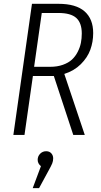

<svg xmlns="http://www.w3.org/2000/svg" viewBox="-20 -705 526 1003"><path d="M466.8 -532.2Q466.8 -486.3 451.9 -445.3Q437 -404.3 402.1 -369.6Q367.2 -335 315.9 -318.8L422.9 0H362.8L261.2 -308.1H151.9L107.9 0H49.8L147 -685.1H285.2Q377 -685.1 421.9 -645.5Q466.8 -606 466.8 -532.2ZM158.2 -356H242.2Q279.3 -356 308.6 -366.5Q337.9 -377 356 -393.8Q374 -410.6 386 -434.1Q397.9 -457.5 402.6 -481Q407.2 -504.4 407.2 -529.8Q407.2 -585.4 378.4 -611.3Q349.6 -637.2 285.2 -637.2H198.2ZM221.2 85Q238.3 85 248 95.9Q257.8 106.9 257.8 122.1Q257.8 136.2 252.9 148.4Q248 160.6 233.9 186L184.1 277.8H150.9L193.8 163.1Q176.8 149.4 176.8 129.9Q176.8 111.3 189.7 98.1Q202.6 85 221.2 85Z"/></svg>

Font: Fira Sans Compressed Light
Style: Italic
Weight: 300
Width: 3
Italic angle: -8°
Designer: Carrois Corporate & Edenspiekermann AG
Foundry: Carrois Corporate GbR & Edenspiekermann AG
Version: Version 4.203;PS 004.203;hotconv 1.0.88;makeotf.lib2.5.64775